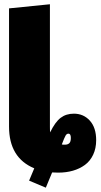

<svg xmlns="http://www.w3.org/2000/svg" viewBox="-20 -783 467 892"><path d="M323.2 -254.9Q368.2 -254.9 397.5 -222.4Q426.8 -189.9 426.8 -131.8Q426.8 -93.8 412.8 -64.2Q398.9 -34.7 374.5 -16.8Q350.1 1 318.8 10Q287.6 19 251 19Q231.9 19 222.2 18.1L192.9 88.9L115.2 56.2L139.2 -1Q22 -49.8 22 -194.8V-744.1L211.9 -763.2V-193.8Q211.9 -175.8 212.9 -168Q236.3 -216.3 261.7 -235.6Q287.1 -254.9 323.2 -254.9ZM280.8 -110.8Q294.9 -110.8 302 -117.7Q309.1 -124.5 309.1 -142.1Q309.1 -162.1 297.9 -162.1Q290 -162.1 284.7 -153.1Q279.3 -144 267.1 -111.8Q271 -110.8 280.8 -110.8Z"/></svg>

Font: Fira Sans Compressed Heavy
Style: Regular
Weight: 900
Width: 1
Designer: Carrois Corporate & Edenspiekermann AG
Foundry: Carrois Corporate GbR & Edenspiekermann AG
Version: Version 4.203;PS 004.203;hotconv 1.0.88;makeotf.lib2.5.64775